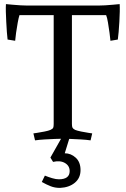

<svg xmlns="http://www.w3.org/2000/svg" viewBox="-20 -677 613 937"><path d="M286 0Q273 0 248.5 1Q224 2 198 3.5Q172 5 151 8L143 -26Q143 -26 160 -28.5Q177 -31 197 -35Q217 -39 226 -43Q237 -48 239.5 -53.5Q242 -59 242 -72V-603H75Q71 -591 66.5 -566.5Q62 -542 58.5 -517Q55 -492 54 -478L17 -484Q15 -498 13.5 -521Q12 -544 10.5 -570.5Q9 -597 8.5 -620Q8 -643 9 -657Q21 -656 41 -654Q61 -652 80.5 -651Q100 -650 110 -650H463Q474 -650 493 -651Q512 -652 532 -654Q552 -656 564 -657Q565 -643 564.5 -620Q564 -597 562.5 -570.5Q561 -544 559 -521Q557 -498 555 -484L519 -478Q518 -492 514.5 -517Q511 -542 507 -566.5Q503 -591 498 -603H331V-72Q331 -59 334 -53.5Q337 -48 347 -43Q357 -39 376.5 -35Q396 -31 413 -28.5Q430 -26 430 -26L422 8Q402 5 375 3.5Q348 2 324 1Q300 0 286 0ZM226 92 278 0H318L296 71Q326 71 349.5 92.5Q373 114 373 153Q373 192 345 215Q317 238 273 240Q248 240 227.5 232Q207 224 184 211L199 180Q216 187 234.5 192.5Q253 198 267 198Q320 198 320 158Q320 132 297 118.5Q274 105 239 113Z"/></svg>

Font: Buenard
Style: Regular
Weight: 400
Version: Version 2.000